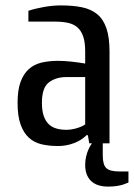

<svg xmlns="http://www.w3.org/2000/svg" viewBox="-20 -530 495 710"><path d="M195 10Q161 10 133.5 3.5Q106 -3 86.5 -21Q67 -39 56 -70Q45 -101 45 -150Q45 -197 56 -227Q67 -257 86.5 -274.5Q106 -292 133.5 -298.5Q161 -305 195 -305Q218 -305 245 -302Q272 -299 295 -295V-340Q295 -374 287.5 -395.5Q280 -417 266 -429Q252 -441 231.5 -445.5Q211 -450 185 -450H85V-490Q108 -498 141.5 -504Q175 -510 205 -510Q250 -510 283.5 -503Q317 -496 339.5 -477.5Q362 -459 373.5 -425.5Q385 -392 385 -340V0H360V45Q360 79 373 91.5Q386 104 420 104H455V145Q445 149 434 153Q424 156 410.5 158Q397 160 380 160Q338 160 316.5 139Q295 118 295 80Q295 63 298.5 48.5Q302 34 307 23Q312 11 320 0H310L305 -30H300Q281 -11 253 -0.5Q225 10 195 10ZM295 -245H225Q187 -245 161 -225.5Q135 -206 135 -150Q135 -120 142 -100.5Q149 -81 161 -70Q173 -59 189.5 -54.5Q206 -50 225 -50Q244 -50 264 -56Q284 -62 295 -70Z"/></svg>

Font: Cuprum
Style: Regular
Weight: 400
Designer: Jovanny Lemonad
Foundry: Jovanny Lemonad
Version: Version 1.002